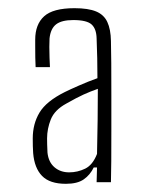

<svg xmlns="http://www.w3.org/2000/svg" viewBox="-20 -826 352 469"><path d="M141 -377Q101.5 -377 82.8 -396.2Q64 -415.5 61 -452Q60.5 -461 60.2 -469.2Q60 -477.5 60 -488Q60 -523.5 76.5 -551Q93 -578.5 138 -601Q150 -607 172.8 -617Q195.5 -627 218 -635Q218 -660 217.5 -684Q217 -708 216 -732Q215.5 -755.5 203.8 -766.2Q192 -777 159 -777Q130.5 -777 117 -766.5Q103.5 -756 101 -732Q100.5 -724.5 100.5 -711.5Q100.5 -698.5 101 -685Q101.5 -671.5 102 -662H67Q66.5 -670 66.2 -685.2Q66 -700.5 66 -713.8Q66 -727 66 -729Q66 -766.5 87.8 -786.2Q109.5 -806 162 -806Q195.5 -806 214.8 -798Q234 -790 242.2 -772.2Q250.5 -754.5 251 -726Q251.5 -707 251.8 -671.8Q252 -636.5 252 -593.8Q252 -551 252 -508.8Q252 -466.5 251.8 -432.5Q251.5 -398.5 251 -381H216Q216 -390 216.5 -399Q217 -408 217 -417H209Q200 -398.5 184.5 -387.8Q169 -377 141 -377ZM149 -405Q169.5 -405 188 -414Q206.5 -423 217 -450Q218 -493.5 218.5 -533Q219 -572.5 219 -609Q200.5 -602.5 184 -595Q167.5 -587.5 142 -573Q113.5 -557.5 104.2 -534.5Q95 -511.5 95 -488Q95 -486 95.2 -473.2Q95.5 -460.5 96 -453Q98.5 -430 113 -417.5Q127.5 -405 149 -405Z"/></svg>

Font: Big Shoulders Text Thin Thin
Style: Regular
Weight: 250
Version: Version 2.002